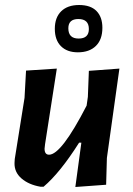

<svg xmlns="http://www.w3.org/2000/svg" viewBox="-20 -743 530 767"><path d="M389 -632Q389 -585 363 -559.5Q337 -534 291 -534Q248 -534 223.5 -558.5Q199 -583 199 -628Q199 -673 224.5 -698Q250 -723 296 -723Q342 -723 365.5 -699Q389 -675 389 -632ZM293 -667Q253 -667 253 -630Q253 -589 294 -589Q335 -589 335 -627Q335 -667 293 -667ZM207 -469 160 -167 158 -149Q158 -125 176 -125Q225 -125 326 -321L331 -356L335 -460L457 -469L407 -112L404 -5L281 4L305 -173H296Q220 -53 154 3H142Q95 -5 66 -30Q37 -55 38 -92L39 -108L78 -352L84 -461Z"/></svg>

Font: Alegreya Sans SC
Style: Bold Italic
Weight: 700
Italic angle: -7°
Designer: Juan Pablo del Peral
Foundry: Huerta Tipografica
Version: Version 2.007